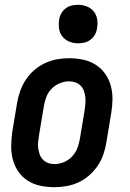

<svg xmlns="http://www.w3.org/2000/svg" viewBox="-20 -770 540 798"><path d="M206 8Q176 8 147.5 2Q119 -4 95.5 -19Q72 -34 56.5 -56.5Q41 -79 33.5 -106.5Q26 -134 26.5 -163.5Q27 -193 31 -222L51 -342Q55 -367 64 -392Q73 -417 87.5 -439Q102 -461 123 -479Q144 -497 168 -508Q192 -519 217 -523.5Q242 -528 267 -528Q297 -528 325.5 -522Q354 -516 377.5 -501Q401 -486 417 -463.5Q433 -441 440.5 -413.5Q448 -386 447.5 -356.5Q447 -327 442 -298L422 -178Q418 -153 409.5 -128Q401 -103 386 -81Q371 -59 350.5 -41Q330 -23 306 -12Q282 -1 256.5 3.5Q231 8 206 8ZM206 -88Q225 -88 245 -96Q265 -104 279.5 -119.5Q294 -135 301.5 -154.5Q309 -174 312 -193L332 -313Q334 -327 335 -340.5Q336 -354 334.5 -367.5Q333 -381 328.5 -393Q324 -405 315 -414Q306 -423 293.5 -427.5Q281 -432 267 -432Q248 -432 228.5 -424Q209 -416 194 -400.5Q179 -385 172 -365.5Q165 -346 162 -327L142 -207Q140 -193 138.5 -179.5Q137 -166 139 -152.5Q141 -139 145.5 -127Q150 -115 159 -106Q168 -97 180 -92.5Q192 -88 206 -88ZM304 -590Q285 -590 268 -597Q251 -604 239.5 -618Q228 -632 225.5 -651Q223 -670 226 -689Q228 -703 235 -715Q242 -727 253.5 -735.5Q265 -744 278 -747Q291 -750 305 -750Q324 -750 341.5 -743Q359 -736 370 -722Q381 -708 384 -689Q387 -670 383 -651Q381 -637 374 -625Q367 -613 355.5 -604.5Q344 -596 331 -593Q318 -590 304 -590Z"/></svg>

Font: Iosevka Oblique
Style: Bold
Weight: 700
Italic angle: -9°
Monospace: yes
Designer: Belleve Invis
Foundry: Belleve Invis
Version: Version 32.5.0; ttfautohint (v1.8.4)